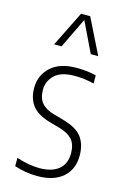

<svg xmlns="http://www.w3.org/2000/svg" viewBox="-124 -866 614 933"><g transform="rotate(15 183.0 -399.5)"><path d="M161.5 9Q131 9 102 4Q73 -1 46 -10V-51.5Q109.5 -31 161.5 -31Q224 -31 258 -59Q292 -87 292 -139Q292 -186 269.8 -209.8Q247.5 -233.5 205 -245.5L157 -259Q90 -278 63.2 -313.2Q36.5 -348.5 36.5 -401.5Q36.5 -465 81.8 -506.8Q127 -548.5 211 -548.5Q239.5 -548.5 263.2 -545.8Q287 -543 310 -537.5V-496.5Q283 -503 260.2 -505.8Q237.5 -508.5 211.5 -508.5Q144 -508.5 112 -477.8Q80 -447 80 -403Q80 -362 100.5 -337.8Q121 -313.5 164 -301.5L212 -288Q283.5 -268 309.5 -231.5Q335.5 -195 335.5 -141Q335.5 -70.5 289.8 -30.8Q244 9 161.5 9ZM75.5 -630.5 163.5 -808H209.5L297.5 -630.5H260L186.5 -783L113 -630.5Z"/></g></svg>

Font: Encode Sans Condensed Condensed ExtraLight
Style: Regular
Weight: 200
Width: 3
Designer: Multiple Designers
Foundry: Impallari Type
Version: Version 3.000; ttfautohint (v1.8.3) -l 8 -r 50 -G 200 -x 14 